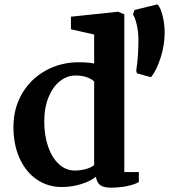

<svg xmlns="http://www.w3.org/2000/svg" viewBox="-20 -849 779 885"><path d="M42 0ZM553 -783V-56H620V-10Q602 1 567 8.5Q532 16 491 16Q459 16 443 5Q427 -6 422 -34Q399 -15 356 -1Q313 13 264 13Q201 13 150.5 -21Q100 -55 71 -118Q42 -181 42 -264Q42 -350 82 -418Q122 -486 191 -524Q260 -562 343 -562Q389 -562 414 -556V-690L307 -714V-772L525 -795ZM184 -289Q184 -224 202 -172.5Q220 -121 252 -92Q284 -63 324 -63Q351 -63 375 -69.5Q399 -76 414 -88V-474Q382 -501 328 -501Q290 -501 257 -475.5Q224 -450 204 -401.5Q184 -353 184 -289ZM608 -524Q618 -587 618 -666Q618 -703 610 -736.5Q602 -770 593 -782L600 -803L706 -829Q720 -815 729.5 -776Q739 -737 739 -698Q739 -641 720 -582Q701 -523 676 -493L611 -511Z"/></svg>

Font: Martel ExtraBold
Style: Regular
Weight: 800
Designer: Dan Reynolds
Foundry: Dan Reynolds
Version: Version 1.001; ttfautohint (v1.1) -l 5 -r 5 -G 72 -x 0 -D la